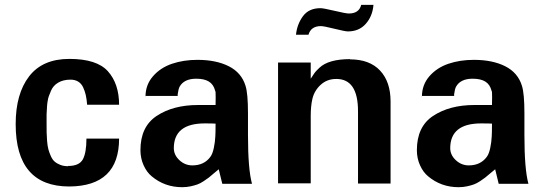

<svg xmlns="http://www.w3.org/2000/svg" viewBox="-20 -759 2251 795"><path d="M262.2 -70.8V-71.8Q308.1 -71.8 323 -99.1Q337.9 -126.5 337.9 -185.1H473.1Q473.1 11.7 267.1 13.2Q44.9 13.2 44.9 -245.1Q44.9 -370.6 100.6 -442.9Q156.2 -515.1 267.1 -515.1Q380.9 -515.1 426.8 -463.9Q473.1 -412.1 473.1 -325.2H340.8Q338.9 -348.6 335.2 -365.2Q331.5 -381.8 324.2 -397.5Q316.9 -413.1 303.7 -421.1Q290.5 -429.2 272 -429.2Q242.2 -429.2 221.2 -417Q200.2 -404.8 190.9 -382.8Q189.9 -379.9 187.3 -373.3Q184.6 -366.7 183.8 -365Q183.1 -363.3 181.4 -358.4Q179.7 -353.5 179.2 -350.6Q178.7 -347.7 177.7 -342.5Q176.8 -337.4 176 -332.3Q175.3 -327.1 174.8 -319.8Q172.9 -287.6 172.9 -285.2V-248Q172.9 -224.1 173.1 -210.2Q173.3 -196.3 175 -175Q176.8 -153.8 180.2 -141.1Q183.6 -128.4 190.2 -113.3Q196.8 -98.1 206.1 -90.1Q215.3 -82 229.5 -76.4Q243.7 -70.8 262.2 -70.8Z M581.5 -361.8 582.5 -358.9Q582.5 -407.7 613.3 -443.1Q644 -478.5 691.9 -494.9Q739.7 -511.2 797.4 -511.2Q875 -511.2 927.5 -484.6Q980 -458 996.6 -403.8Q1006.8 -372.1 1006.8 -290V-200.2Q1006.8 -58.6 1023.4 2H900.4L885.7 -58.1Q879.9 -53.7 865.7 -41.5Q851.6 -29.3 844.5 -23.7Q837.4 -18.1 823.2 -8.8Q809.1 0.5 797.6 4.6Q786.1 8.8 769.3 12.5Q752.4 16.1 734.4 16.1Q662.1 16.1 608.4 -28.8Q587.9 -45.4 574.7 -74.5Q561.5 -103.5 561.5 -137.2Q561.5 -234.4 628.4 -278.8Q696.8 -324.2 799.8 -324.2H872.6Q872.6 -328.1 873 -355Q873.5 -381.8 870.6 -383.8Q864.3 -409.2 845.2 -421.1Q826.2 -433.1 792.5 -433.1Q742.2 -433.1 723.6 -399.9Q718.8 -390.6 715.8 -369.1V-361.8ZM699.7 -145V-146Q699.7 -117.2 722.9 -95.7Q746.1 -74.2 776.4 -74.2Q824.7 -74.2 850.6 -108.9Q859.9 -120.6 865.2 -145.8Q870.6 -170.9 871.6 -194.8Q872.6 -209 872.6 -247.1Q861.3 -248 827.6 -248Q699.7 -248 699.7 -145Z M1306.6 -725.1H1307.6Q1319.3 -725.1 1365.7 -714.1Q1412.1 -703.1 1424.3 -703.1Q1466.8 -703.1 1475.6 -738.8H1526.4Q1522.5 -691.9 1494.6 -660.4Q1466.8 -628.9 1420.4 -628.9Q1409.2 -628.9 1365 -639.9Q1320.8 -650.9 1308.6 -650.9Q1267.6 -650.9 1257.3 -615.2H1205.6Q1210 -658.7 1234.4 -691.9Q1258.8 -725.1 1306.6 -725.1ZM1430.2 -514.2 1429.2 -513.2Q1510.3 -513.2 1553.7 -466.8Q1597.2 -420.4 1597.2 -338.9V1H1462.4V-298.8Q1462.4 -432.1 1372.6 -432.1Q1334 -432.1 1307.6 -407.7Q1281.2 -383.3 1273.4 -349.1Q1266.6 -319.8 1266.6 -278.8V0H1131.3V-500H1266.6V-433.1Q1269.5 -437.5 1274.7 -445.3Q1279.8 -453.1 1280.8 -454.6Q1281.7 -456.1 1285.4 -460.7Q1289.1 -465.3 1292.5 -468.5Q1295.9 -471.7 1302.2 -478Q1339.8 -514.2 1430.2 -514.2Z M1726.1 -361.8 1727.1 -358.9Q1727.1 -407.7 1757.8 -443.1Q1788.6 -478.5 1836.4 -494.9Q1884.3 -511.2 1941.9 -511.2Q2019.5 -511.2 2072 -484.6Q2124.5 -458 2141.1 -403.8Q2151.4 -372.1 2151.4 -290V-200.2Q2151.4 -58.6 2168 2H2044.9L2030.3 -58.1Q2024.4 -53.7 2010.3 -41.5Q1996.1 -29.3 1989 -23.7Q1981.9 -18.1 1967.8 -8.8Q1953.6 0.5 1942.1 4.6Q1930.7 8.8 1913.8 12.5Q1897 16.1 1878.9 16.1Q1806.6 16.1 1752.9 -28.8Q1732.4 -45.4 1719.2 -74.5Q1706.1 -103.5 1706.1 -137.2Q1706.1 -234.4 1772.9 -278.8Q1841.3 -324.2 1944.3 -324.2H2017.1Q2017.1 -328.1 2017.6 -355Q2018.1 -381.8 2015.1 -383.8Q2008.8 -409.2 1989.7 -421.1Q1970.7 -433.1 1937 -433.1Q1886.7 -433.1 1868.2 -399.9Q1863.3 -390.6 1860.4 -369.1V-361.8ZM1844.2 -145V-146Q1844.2 -117.2 1867.4 -95.7Q1890.6 -74.2 1920.9 -74.2Q1969.2 -74.2 1995.1 -108.9Q2004.4 -120.6 2009.8 -145.8Q2015.1 -170.9 2016.1 -194.8Q2017.1 -209 2017.1 -247.1Q2005.9 -248 1972.2 -248Q1844.2 -248 1844.2 -145Z"/></svg>

Font: Perun
Style: Bold
Weight: 700
Foundry: Copyright (c) Stefan Peev, Context Ltd, 2016
Version: Version 1.0000